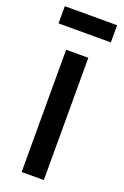

<svg xmlns="http://www.w3.org/2000/svg" viewBox="-140 -752 513 797"><g transform="rotate(20 117.0 -354.0)"><path d="M166 -540V0H68V-540ZM232 -708V-632H1V-708Z"/></g></svg>

Font: Pathway Extreme Condensed Medium
Style: Regular
Weight: 500
Width: 3
Version: Version 1.001;gftools[0.9.26]